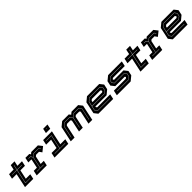

<svg xmlns="http://www.w3.org/2000/svg" viewBox="635 -2911 5071 5071"><g transform="rotate(-45 3171.0 -375.0)"><path d="M143.5 0 228.5 -399H57.5L87.5 -540H258.5L287.5 -677H429L400 -540H570.5L540.5 -399H370L315 -141.5H482L452 0ZM225.5 -67.5H404.5L406 -74H234L317.5 -467.5H492.5L494 -474.5H319L348.5 -614.5H341.5L312 -474.5H136.5L135 -468H310.5Z M580.5 0.5 610.5 -140.5H727.5L781 -391L775 -398.5H666.5L696.5 -539.5H843L868.5 -499.5L915.5 -539.5H1163L1249 -430L1117.5 -324L1064.5 -398H954.5L917.5 -367.5L869 -140H986L956 0.5ZM656.5 -66.5H909L910.5 -73.5H787L858 -406.5L929 -464.5H1117L1149.5 -417L1155.5 -421.5L1121 -471.5H928L855.5 -412L812.5 -471.5H742.5L741 -464.5H808L851 -405L780.5 -73.5H658Z M1544 -618.5 1571.5 -750H1732.5L1705 -618.5ZM1633.5 -676H1640L1645 -700H1638.5ZM1246 0 1276 -141.5H1462.5L1517 -398.5H1330.5L1360.5 -540H1688L1603.5 -141.5H1790.5L1760.5 0ZM1323 -67H1712L1713.5 -74H1518.5L1603.5 -474H1409.5L1408 -467H1595L1511.5 -74H1324.5Z M1853 0 1946 -437 2071 -540H2317.5L2358.5 -489L2421 -540H2668L2749 -437L2656 0H2514.5L2593 -368L2569 -398.5H2440.5L2403.5 -368L2331.5 -30H2190L2262 -368L2238 -398.5H2110L2073 -368L1994.5 0ZM1934 -67H1941L2012 -401L2093 -467.5H2279.5L2335.5 -397L2271.5 -94.5H2278L2342.5 -397L2428.5 -467.5H2615.5L2668.5 -401L2597.5 -67H2604L2675.5 -403L2619.5 -474.5H2427.5L2340 -402.5L2283.5 -474.5H2092L2005.5 -403Z M3456 -540 3537 -437 3506.5 -294.5 3382 -191.5H2963.5L2959 -172L2983 -141.5H3467L3437 0H2884L2803 -103L2874 -437L2999 -540ZM3406 -474H3019L2930 -401L2873.5 -137L2928.5 -68H3386.5L3388 -75H2932.5L2881 -139L2906.5 -257H3368.5L3441.5 -317L3460.5 -406ZM3402 -467 3453 -404 3435 -319.5 3368 -264H2908L2936.5 -399L3020 -467ZM3357 -398.5H3038L3001 -368L2992.5 -328H3352L3377.5 -349L3381.5 -368Z M3574 0 3604 -141.5H4052L4087.5 -171L4065.5 -199.5H3714.5L3633.5 -302.5L3662 -437L3787 -540H4298.5L4268.5 -398.5H3825.5L3790 -369.5L3813 -340.5H4163L4244 -237.5L4215.5 -103L4090.5 0ZM3658.5 -69H4076L4155 -134.5L4172 -213L4120 -276H3758.5L3714.5 -331.5L3730.5 -406L3804 -466.5H4213.5L4215 -473.5H3803L3724 -408L3707 -329.5L3754.5 -269H4116L4164.5 -211L4148.5 -136.5L4075 -76H3660Z M4457 0 4542 -399H4371L4401 -540H4572L4601 -677H4742.5L4713.5 -540H4884L4854 -399H4683.5L4628.5 -141.5H4795.5L4765.5 0ZM4539 -67.5H4718L4719.5 -74H4547.5L4631 -467.5H4806L4807.5 -474.5H4632.5L4662 -614.5H4655L4625.5 -474.5H4450L4448.5 -468H4624Z M4894 0.5 4924 -140.5H5041L5094.5 -391L5088.5 -398.5H4980L5010 -539.5H5156.5L5182 -499.5L5229 -539.5H5476.5L5562.5 -430L5431 -324L5378 -398H5268L5231 -367.5L5182.5 -140H5299.5L5269.5 0.5ZM4970 -66.5H5222.5L5224 -73.5H5100.5L5171.5 -406.5L5242.5 -464.5H5430.5L5463 -417L5469 -421.5L5434.5 -471.5H5241.5L5169 -412L5126 -471.5H5056L5054.5 -464.5H5121.5L5164.5 -405L5094 -73.5H4971.5Z M6234 -540 6315 -437 6284.5 -294.5 6160 -191.5H5741.5L5737 -172L5761 -141.5H6245L6215 0H5662L5581 -103L5652 -437L5777 -540ZM6184 -474H5797L5708 -401L5651.5 -137L5706.5 -68H6164.5L6166 -75H5710.5L5659 -139L5684.5 -257H6146.5L6219.5 -317L6238.5 -406ZM6180 -467 6231 -404 6213 -319.5 6146 -264H5686L5714.5 -399L5798 -467ZM6135 -398.5H5816L5779 -368L5770.5 -328H6130L6155.5 -349L6159.5 -368Z"/></g></svg>

Font: Tourney Expanded ExtraBold
Style: Italic
Weight: 800
Width: 7
Italic angle: -12°
Designer: Tyler Finck
Foundry: Etcetera Type Co
Version: Version 1.010; ttfautohint (v1.8.3)